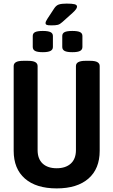

<svg xmlns="http://www.w3.org/2000/svg" viewBox="-20 -1040 630 1067"><path d="M295 7Q181 7 118.5 -47.5Q56 -102 56 -202V-673Q56 -687 68.5 -694.5Q81 -702 110 -702H135Q164 -702 176.5 -694.5Q189 -687 189 -673V-206Q189 -157 217 -131Q245 -105 295 -105Q345 -105 373.5 -131Q402 -157 402 -206V-673Q402 -702 455 -702H481Q509 -702 521.5 -694.5Q534 -687 534 -673V-202Q534 -102 471.5 -47.5Q409 7 295 7ZM382 -750Q352 -750 339 -757Q326 -764 326 -779V-840Q326 -855 339 -861.5Q352 -868 382 -868Q412 -868 425 -861.5Q438 -855 438 -840V-779Q438 -764 425 -757Q412 -750 382 -750ZM218 -750Q188 -750 175 -757Q162 -764 162 -779V-840Q162 -855 175 -861.5Q188 -868 218 -868Q247 -868 260.5 -861.5Q274 -855 274 -840V-779Q274 -764 260.5 -757Q247 -750 218 -750ZM266 -899Q245 -899 239 -902Q233 -905 233 -911Q233 -920 243 -935L281 -993Q292 -1010 307 -1015Q322 -1020 350 -1020Q381 -1020 394.5 -1016.5Q408 -1013 408 -1003Q408 -997 402.5 -989Q397 -981 384 -969L326 -917Q313 -905 301 -902Q289 -899 266 -899Z"/></svg>

Font: Asap Condensed SemiBold
Style: Regular
Weight: 600
Width: 3
Designer: Pablo Cosgaya
Foundry: Omnibus-Type
Version: Version 3.001; ttfautohint (v1.8.4.7-5d5b)